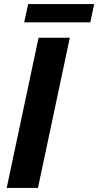

<svg xmlns="http://www.w3.org/2000/svg" viewBox="-20 -926 484 946"><path d="M99 -816 119 -906H444L425 -816ZM13 0 170 -740H324L167 0Z"/></svg>

Font: Be Vietnam Pro
Style: Bold Italic
Weight: 700
Italic angle: -12°
Designer: Lam Bao, Tony Le, Vietanh Nguyen
Foundry: Yellow Type Foundry
Version: Version 1.002; ttfautohint (v1.8.3)